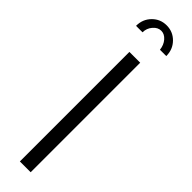

<svg xmlns="http://www.w3.org/2000/svg" viewBox="-316 -899 880 880"><g transform="rotate(45 124.0 -458.5)"><path d="M68 -816H26Q26 -859 54.5 -888Q83 -917 124 -917Q165 -917 193.5 -888Q222 -859 222 -816H181Q178 -844 161.5 -863Q145 -882 124 -882Q102 -882 85 -862Q68 -842 68 -816ZM89 0V-710H159V0Z"/></g></svg>

Font: Raleway-v4020
Style: Regular
Weight: 400
Designer: Matt McInerney, Pablo Impallari, Rodrigo Fuenzalida
Foundry: Matt McInerney, Pablo Impallari, Rodrigo Fuenzalida
Version: Version 4.020;PS 004.020;hotconv 1.0.88;makeotf.lib2.5.64775